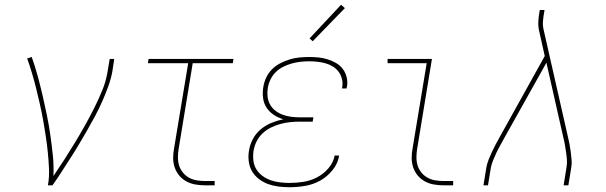

<svg xmlns="http://www.w3.org/2000/svg" viewBox="-20 -777 2540 805"><path d="M181 0Q187 -35 185.5 -69.5Q184 -104 180.5 -138Q177 -172 172 -205.5Q167 -239 161 -272.5Q155 -306 147.5 -339Q140 -372 132 -404.5Q124 -437 114.5 -469Q105 -501 94 -532L113 -538Q127 -499 138 -458.5Q149 -418 158.5 -377Q168 -336 176.5 -294.5Q185 -253 191 -211Q197 -169 201.5 -126Q206 -83 204 -39Q228 -74 250.5 -109Q273 -144 294.5 -179.5Q316 -215 336.5 -251.5Q357 -288 375.5 -325Q394 -362 409.5 -400Q425 -438 431 -477L440 -530H459L451 -477Q445 -445 433.5 -413.5Q422 -382 408.5 -351.5Q395 -321 379 -291Q363 -261 346 -231.5Q329 -202 311.5 -172.5Q294 -143 275.5 -114.5Q257 -86 238.5 -57Q220 -28 200 0Z M840 0Q819 0 799 -3.5Q779 -7 761.5 -16.5Q744 -26 731.5 -41Q719 -56 712.5 -75Q706 -94 706 -114.5Q706 -135 710 -156L769 -512H600L603 -530H959L956 -512H788L729 -153Q726 -135 726 -117Q726 -99 731 -83Q736 -67 747 -53.5Q758 -40 772.5 -32Q787 -24 804.5 -21Q822 -18 840 -18H880V0Z M1193 8Q1170 8 1147 5Q1124 2 1103.5 -5.5Q1083 -13 1065.5 -26.5Q1048 -40 1037 -58.5Q1026 -77 1023 -100Q1020 -123 1024 -146Q1028 -171 1040.5 -194.5Q1053 -218 1073.5 -235Q1094 -252 1118.5 -262Q1143 -272 1168 -277Q1147 -283 1128.5 -295Q1110 -307 1098 -325Q1086 -343 1083 -366Q1080 -389 1084 -412Q1087 -432 1096 -451.5Q1105 -471 1120.5 -486.5Q1136 -502 1155.5 -512Q1175 -522 1195 -528Q1215 -534 1235.5 -536Q1256 -538 1276 -538Q1297 -538 1316.5 -536Q1336 -534 1354.5 -528Q1373 -522 1389.5 -512.5Q1406 -503 1417.5 -487.5Q1429 -472 1433.5 -453Q1438 -434 1435 -414Q1434 -412 1433.5 -410Q1433 -408 1433 -406H1414Q1414 -408 1414.5 -409.5Q1415 -411 1415 -413Q1418 -430 1413.5 -447Q1409 -464 1399 -477Q1389 -490 1375 -498.5Q1361 -507 1345 -511.5Q1329 -516 1311.5 -518Q1294 -520 1276 -520Q1258 -520 1240 -518Q1222 -516 1204 -511Q1186 -506 1168.5 -497.5Q1151 -489 1137 -475.5Q1123 -462 1114.5 -444.5Q1106 -427 1103 -409Q1100 -390 1102 -371.5Q1104 -353 1113 -337.5Q1122 -322 1136.5 -311.5Q1151 -301 1168 -295Q1185 -289 1203.5 -287Q1222 -285 1241 -285H1294L1291 -267H1238Q1218 -267 1197.5 -265Q1177 -263 1156.5 -257.5Q1136 -252 1116.5 -242.5Q1097 -233 1081 -218Q1065 -203 1055.5 -183.5Q1046 -164 1043 -144Q1040 -123 1042.5 -103Q1045 -83 1055 -67Q1065 -51 1080.5 -39.5Q1096 -28 1114.5 -21.5Q1133 -15 1153 -12.5Q1173 -10 1193 -10Q1222 -10 1251.5 -14.5Q1281 -19 1308.5 -33Q1336 -47 1357 -71.5Q1378 -96 1383 -125H1402Q1397 -92 1374.5 -64Q1352 -36 1322 -19.5Q1292 -3 1258.5 2.5Q1225 8 1193 8ZM1291 -604 1278 -616 1410 -757 1426 -743Z M1840 0Q1819 0 1799 -3.5Q1779 -7 1761.5 -16.5Q1744 -26 1731.5 -41Q1719 -56 1712.5 -75Q1706 -94 1706 -114.5Q1706 -135 1710 -156L1769 -512H1605V-530H1791L1729 -153Q1726 -135 1726 -117Q1726 -99 1731 -83Q1736 -67 1747 -53.5Q1758 -40 1772.5 -32Q1787 -24 1804.5 -21Q1822 -18 1840 -18H1880V0Z M2007 0 2019 -74Q2022 -91 2028.5 -107.5Q2035 -124 2042.5 -140Q2050 -156 2058.5 -172Q2067 -188 2076 -204L2264 -542L2241 -645Q2236 -665 2237 -686Q2238 -707 2242 -728L2243 -735H2263L2262 -728Q2258 -708 2256.5 -688Q2255 -668 2260 -649L2361 -204Q2365 -188 2368 -172Q2371 -156 2373 -140Q2375 -124 2376.5 -107Q2378 -90 2375 -74L2363 0H2343L2355 -74Q2358 -90 2357 -106Q2356 -122 2353.5 -138Q2351 -154 2348.5 -169.5Q2346 -185 2342 -200L2271 -514L2093 -196Q2085 -181 2076.5 -166Q2068 -151 2061 -136Q2054 -121 2047.5 -105Q2041 -89 2038 -74L2026 0Z"/></svg>

Font: Iosevka Curly Thin Oblique
Style: Regular
Weight: 100
Italic angle: -9°
Monospace: yes
Designer: Belleve Invis
Foundry: Belleve Invis
Version: Version 11.1.0; ttfautohint (v1.8.3)